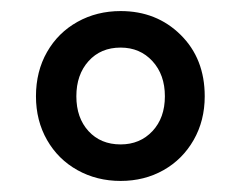

<svg xmlns="http://www.w3.org/2000/svg" viewBox="-20 -794 434 347"><path d="M45 -620Q45 -665 65 -700Q85 -735 120 -754.5Q155 -774 198 -774Q263 -774 306.5 -731Q350 -688 350 -620Q350 -576 330 -541Q310 -506 275.5 -486.5Q241 -467 198 -467Q155 -467 120 -486.5Q85 -506 65 -541Q45 -576 45 -620ZM278 -620Q278 -659 255.5 -683.5Q233 -708 198 -708Q162 -708 140 -683.5Q118 -659 118 -620Q118 -581 140 -557Q162 -533 198 -533Q233 -533 255.5 -557Q278 -581 278 -620Z"/></svg>

Font: Merged Yaku Han JP SemiBold
Style: Regular
Weight: 600
Designer: Ryoko NISHIZUKA 西塚涼子 (kana, bopomofo & ideographs); Paul D. Hunt (Latin, Greek & Cyrillic); Sandoll Communications 산돌커뮤니
Foundry: Adobe
Version: Version 2.004